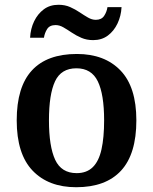

<svg xmlns="http://www.w3.org/2000/svg" viewBox="-20 -774 641 804"><path d="M299 10Q183 10 116.5 -59.5Q50 -129 50 -270Q50 -410 113.5 -479Q177 -548 302 -548Q418 -548 484.5 -479Q551 -410 551 -270Q551 -129 487 -59.5Q423 10 299 10ZM301 -49Q343 -49 368.5 -74Q394 -99 405 -148.5Q416 -198 416 -270Q416 -379 389.5 -433.5Q363 -488 300 -488Q236 -488 210.5 -433.5Q185 -379 185 -270Q185 -161 211 -105Q237 -49 301 -49ZM370 -606Q343 -606 321 -615.5Q299 -625 280.5 -637.5Q262 -650 245.5 -659.5Q229 -669 213 -669Q188 -669 177.5 -652.5Q167 -636 164 -616H106Q108 -654 123 -685Q138 -716 163.5 -735Q189 -754 225 -754Q252 -754 273.5 -744.5Q295 -735 313.5 -722.5Q332 -710 348.5 -700.5Q365 -691 381 -691Q405 -691 416 -707.5Q427 -724 430 -744H489Q487 -707 472 -675.5Q457 -644 431.5 -625Q406 -606 370 -606Z"/></svg>

Font: Noto Rashi Hebrew SemiBold
Style: Regular
Weight: 600
Version: Version 1.006